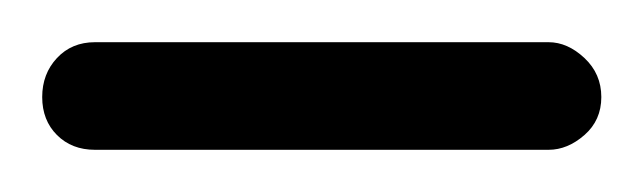

<svg xmlns="http://www.w3.org/2000/svg" viewBox="-20 -706 305 91"><path d="M0 -660Q0 -671 7 -678.5Q14 -686 25 -686H240Q249 -686 257 -678.5Q265 -671 265 -660Q265 -649 257 -642Q249 -635 240 -635H25Q14 -635 7 -642Q0 -649 0 -660Z"/></svg>

Font: AkaAcidDosis
Style: Regular
Weight: 400
Designer: Edgar Tolentino, Pablo Impallari, Igino Marini, Aka-Acid
Foundry: Edgar Tolentino, Pablo Impallari, Igino Marini, Cyberella
Version: Version 1.007